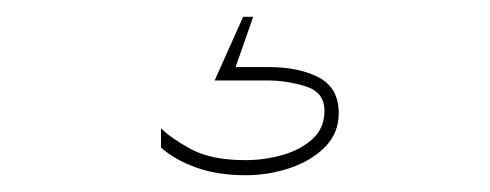

<svg xmlns="http://www.w3.org/2000/svg" viewBox="-20 -22 584 229"><path d="M300 74H236L270 -2H282L261 58H300Q337 58 360.5 70.5Q384 83 384 113Q384 137 367.5 153.5Q351 170 325.5 178.5Q300 187 273 187Q240 187 214.5 178Q189 169 172 154V131Q184 143 208 156Q232 169 273 169Q295 169 316.5 163Q338 157 352.5 144Q367 131 367 110Q367 88 344.5 81Q322 74 300 74Z"/></svg>

Font: Lil Grotesk Thin
Style: Regular
Weight: 100
Designer: Bastien Sozeau
Foundry: NBR — Bastien Sozeau
Version: Version 3.003; ttfautohint (v1.8.4.7-5d5b);gftools[0.9.33]